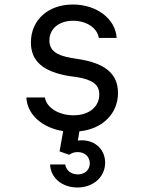

<svg xmlns="http://www.w3.org/2000/svg" viewBox="-20 -570 640 851"><path d="M269 159H202C204 218 255 261 323 261C394 261 446 214 446 151C446 87 393 44 325 53L332 12C434 2 503 -66 503 -158C503 -243 446 -291 322 -309L298 -313C229 -324 199 -347 199 -391C199 -443 242 -478 304 -478C364 -478 411 -446 418 -402H497C492 -487 408 -550 303 -550C193 -550 117 -481 117 -382C117 -298 172 -251 292 -232L317 -229C391 -217 420 -195 420 -151C420 -96 374 -59 306 -59C240 -59 186 -93 179 -138H97C100 -62 168 -3 260 11L244 101L287 116C296 109 309 104 324 104C355 104 378 124 378 154C378 183 356 203 325 203C295 203 273 185 269 159Z"/></svg>

Font: CommitMonoNiceRocks
Style: Regular
Weight: 400
Monospace: yes
Designer: Eigil Nikolajsen
Foundry: Eigil Nikolajsen
Version: Version 1.143